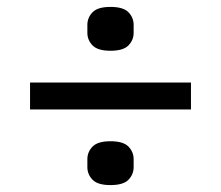

<svg xmlns="http://www.w3.org/2000/svg" viewBox="-20 -583 640 556"><path d="M67 -266V-344H533V-266ZM300 -47Q263 -47 248 -62.5Q233 -78 233 -99V-122Q233 -143 248 -158.5Q263 -174 300 -174Q337 -174 352 -158.5Q367 -143 367 -122V-99Q367 -78 352 -62.5Q337 -47 300 -47ZM300 -436Q263 -436 248 -451.5Q233 -467 233 -488V-511Q233 -532 248 -547.5Q263 -563 300 -563Q337 -563 352 -547.5Q367 -532 367 -511V-488Q367 -467 352 -451.5Q337 -436 300 -436Z"/></svg>

Font: IBM Plex Sans Devanagari Text
Style: Regular
Weight: 450
Designer: Mike Abbink, Paul van der Laan, Pieter van Rosmalen, Erin McLaughlin
Foundry: Bold Monday
Version: Version 1.1